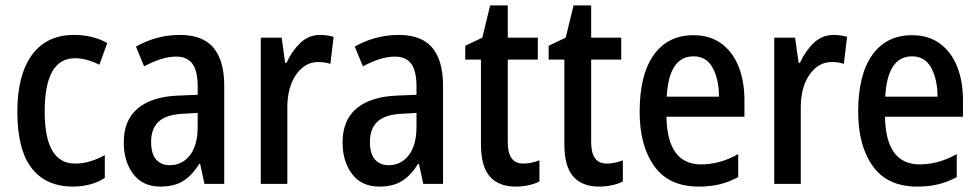

<svg xmlns="http://www.w3.org/2000/svg" viewBox="-20 -679 3617 709"><path d="M249 10Q150 10 97 -58Q44 -126 44 -267Q44 -402 98 -476Q152 -550 253 -550Q290 -550 321 -542Q352 -534 376 -520L347 -440Q325 -451 302 -457.5Q279 -464 257 -464Q145 -464 145 -267Q145 -75 257 -75Q287 -75 314 -83.5Q341 -92 367 -106V-22Q343 -6 312.5 2Q282 10 249 10Z M645 -550Q729 -550 768.5 -502.5Q808 -455 808 -363V0H735L719 -74H716Q690 -32 657 -11Q624 10 573 10Q507 10 472 -36.5Q437 -83 437 -153Q437 -235 488.5 -278.5Q540 -322 638 -326L710 -329V-360Q710 -417 690.5 -443.5Q671 -470 631 -470Q603 -470 573.5 -460.5Q544 -451 512 -434L482 -507Q517 -527 558 -538.5Q599 -550 645 -550ZM657 -259Q594 -256 566 -230Q538 -204 538 -155Q538 -111 556.5 -90Q575 -69 607 -69Q653 -69 681.5 -106Q710 -143 710 -210V-262Z M1162 -550Q1188 -550 1212 -543L1200 -443Q1181 -450 1155 -450Q1106 -450 1073.5 -403.5Q1041 -357 1041 -281V0H943V-540H1020L1033 -447H1038Q1058 -491 1089 -520.5Q1120 -550 1162 -550Z M1453 -550Q1537 -550 1576.5 -502.5Q1616 -455 1616 -363V0H1543L1527 -74H1524Q1498 -32 1465 -11Q1432 10 1381 10Q1315 10 1280 -36.5Q1245 -83 1245 -153Q1245 -235 1296.5 -278.5Q1348 -322 1446 -326L1518 -329V-360Q1518 -417 1498.5 -443.5Q1479 -470 1439 -470Q1411 -470 1381.5 -460.5Q1352 -451 1320 -434L1290 -507Q1325 -527 1366 -538.5Q1407 -550 1453 -550ZM1465 -259Q1402 -256 1374 -230Q1346 -204 1346 -155Q1346 -111 1364.5 -90Q1383 -69 1415 -69Q1461 -69 1489.5 -106Q1518 -143 1518 -210V-262Z M1912 -75Q1941 -75 1972 -87V-9Q1955 0 1932 5Q1909 10 1883 10Q1822 10 1789 -27Q1756 -64 1756 -147V-459H1698V-510L1761 -540L1790 -659H1855V-540H1966V-459H1855V-154Q1855 -75 1912 -75Z M2220 -75Q2249 -75 2280 -87V-9Q2263 0 2240 5Q2217 10 2191 10Q2130 10 2097 -27Q2064 -64 2064 -147V-459H2006V-510L2069 -540L2098 -659H2163V-540H2274V-459H2163V-154Q2163 -75 2220 -75Z M2541 -549Q2602 -549 2644 -518Q2686 -487 2707.5 -433Q2729 -379 2729 -308V-248H2441Q2444 -72 2569 -72Q2639 -72 2706 -110V-25Q2673 -7 2638 1.5Q2603 10 2560 10Q2450 10 2396 -65.5Q2342 -141 2342 -266Q2342 -403 2394 -476Q2446 -549 2541 -549ZM2541 -471Q2450 -471 2442 -322H2635Q2635 -385 2612 -428Q2589 -471 2541 -471Z M3058 -550Q3084 -550 3108 -543L3096 -443Q3077 -450 3051 -450Q3002 -450 2969.5 -403.5Q2937 -357 2937 -281V0H2839V-540H2916L2929 -447H2934Q2954 -491 2985 -520.5Q3016 -550 3058 -550Z M3348 -549Q3409 -549 3451 -518Q3493 -487 3514.5 -433Q3536 -379 3536 -308V-248H3248Q3251 -72 3376 -72Q3446 -72 3513 -110V-25Q3480 -7 3445 1.5Q3410 10 3367 10Q3257 10 3203 -65.5Q3149 -141 3149 -266Q3149 -403 3201 -476Q3253 -549 3348 -549ZM3348 -471Q3257 -471 3249 -322H3442Q3442 -385 3419 -428Q3396 -471 3348 -471Z"/></svg>

Font: Noto Sans Condensed Medium
Style: Regular
Weight: 500
Width: 3
Designer: Monotype Design Team
Foundry: Monotype Imaging Inc.
Version: Version 2.013; ttfautohint (v1.8.4.7-5d5b)